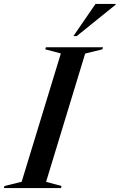

<svg xmlns="http://www.w3.org/2000/svg" viewBox="-62 -955 608 975"><path d="M247 -683.5 168 -704.5 171 -715H461L458 -704.5L370.5 -683L172 -31.5L250.5 -10.5L247.5 0H-42.5L-39 -10.5L48 -32ZM311 -772 423 -935H525.5L525 -931L328 -772Z"/></svg>

Font: Newsreader Display Medium
Style: Italic
Weight: 500
Italic angle: -17°
Designer: Hugues Gentile
Foundry: Production Type
Version: Version 1.001